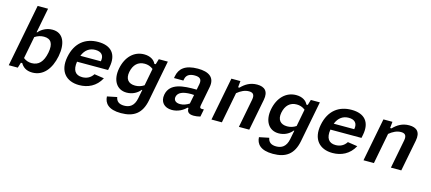

<svg xmlns="http://www.w3.org/2000/svg" viewBox="-65 -1415 5091 2269"><g transform="rotate(15 2480.0 -280.5)"><path d="M569.5 -256.5C600.5 -417.5 553 -539.5 419.5 -539.5C346 -539.5 287.5 -504 251 -461.5H244.5L303.5 -765H176L27.5 0H138L158.5 -65.5H175C199.5 -23 240.5 12 317.5 12C450 12 537.5 -93.5 569.5 -256.5ZM180 -128.5 232.5 -399C269 -423.5 307 -433.5 343.5 -433.5C428.5 -433.5 464 -380.5 442 -265C419 -147.5 365.5 -93.5 281 -93.5C246 -93.5 210.5 -103.5 180 -128.5Z M671 -273C635.5 -90 732.5 12 889.5 12C996 12 1094.5 -32 1153.5 -141.5L1034 -159.5C1002.5 -110 955.5 -88 901.5 -88C816.5 -88 779.5 -143.5 796 -249H1176L1184.5 -290.5C1215.5 -452 1136.5 -539.5 979 -539.5C825 -539.5 706.5 -456 671 -273ZM816 -326.5C847 -405.5 903 -440 970.5 -440C1040.5 -440 1082 -404 1067 -326.5Z M1296.5 -300C1268.5 -155.5 1331.5 -47.5 1455 -47.5C1529 -47.5 1587.5 -83 1620.5 -125.5H1627.5L1606.5 -17.5C1587.5 78.5 1533.5 109 1467 109C1404 109 1371.5 81.5 1363 31.5L1243.5 56C1247 137 1299.5 204 1452.5 204C1612.5 204 1703.5 136 1735.5 -26.5L1832.5 -527.5H1722L1702 -461H1685C1667 -503.5 1618 -538.5 1542 -538.5C1418 -538.5 1325 -447 1296.5 -300ZM1424 -292C1442 -382.5 1494.5 -433 1576 -433C1611.5 -433 1647.5 -423 1680 -397L1639.5 -186.5C1604.5 -163 1567.5 -153.5 1531 -153.5C1449 -153.5 1407 -203 1424 -292Z M2198.5 -539.5C2040 -539.5 1975.5 -475.5 1958 -385L1953 -359H2067.5L2071.5 -379.5C2082 -432 2125.5 -452 2182 -452C2238.5 -452 2274 -433.5 2261.5 -367.5L2247.5 -296C2081.5 -298.5 1921 -286.5 1893 -141C1875.5 -50 1930.5 12 2025 12C2097.5 12 2159 -22.5 2197.5 -62H2210C2207.5 -20 2224 11 2293 11C2316.5 11 2342.5 7.5 2372 0L2390 -92C2345.5 -87.5 2336 -96.5 2342.5 -130L2388 -365C2412 -488.5 2331.5 -539.5 2198.5 -539.5ZM2027 -148.5C2038.5 -204.5 2096 -229 2198 -229C2210.5 -229 2222.5 -228.5 2234 -227L2212 -116.5C2178 -94.5 2140.5 -80 2101 -80C2049 -80 2019.5 -106.5 2027 -148.5Z M2970 0 3045 -384.5C3066 -493.5 3015.5 -539 2923.5 -539C2840.5 -539 2779.5 -501.5 2729.5 -449.5H2713L2720.5 -527.5H2610L2507.5 0H2635L2707.5 -376C2752 -413 2799.5 -437 2850.5 -437C2894.5 -437 2924 -419 2911 -351L2843 0Z M3156.5 -300C3128.5 -155.5 3191.5 -47.5 3315 -47.5C3389 -47.5 3447.5 -83 3480.5 -125.5H3487.5L3466.5 -17.5C3447.5 78.5 3393.5 109 3327 109C3264 109 3231.5 81.5 3223 31.5L3103.5 56C3107 137 3159.5 204 3312.5 204C3472.5 204 3563.5 136 3595.5 -26.5L3692.5 -527.5H3582L3562 -461H3545C3527 -503.5 3478 -538.5 3402 -538.5C3278 -538.5 3185 -447 3156.5 -300ZM3284 -292C3302 -382.5 3354.5 -433 3436 -433C3471.5 -433 3507.5 -423 3540 -397L3499.5 -186.5C3464.5 -163 3427.5 -153.5 3391 -153.5C3309 -153.5 3267 -203 3284 -292Z M3771 -273C3735.5 -90 3832.5 12 3989.5 12C4096 12 4194.5 -32 4253.5 -141.5L4134 -159.5C4102.5 -110 4055.5 -88 4001.5 -88C3916.5 -88 3879.5 -143.5 3896 -249H4276L4284.5 -290.5C4315.5 -452 4236.5 -539.5 4079 -539.5C3925 -539.5 3806.5 -456 3771 -273ZM3916 -326.5C3947 -405.5 4003 -440 4070.5 -440C4140.5 -440 4182 -404 4167 -326.5Z M4830 0 4905 -384.5C4926 -493.5 4875.5 -539 4783.5 -539C4700.5 -539 4639.5 -501.5 4589.5 -449.5H4573L4580.5 -527.5H4470L4367.5 0H4495L4567.5 -376C4612 -413 4659.5 -437 4710.5 -437C4754.5 -437 4784 -419 4771 -351L4703 0Z"/></g></svg>

Font: Monaspace Neon SemiBold
Style: Italic
Weight: 600
Italic angle: -11°
Designer: Riley Cran & the Lettermatic Team
Foundry: Lettermatic
Version: Version 1.200 (Monaspace Neon)